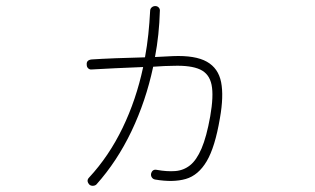

<svg xmlns="http://www.w3.org/2000/svg" viewBox="-20 -574 1040 633"><path d="M275 35Q263 22 274 11Q339 -59 384 -152Q429 -245 452 -353Q406 -351 359 -349Q312 -347 283 -345Q276 -344 271 -348.5Q266 -353 266 -360Q264 -376 282 -378Q311 -380 361 -382Q411 -384 458 -385Q465 -423 469 -461Q473 -499 475 -538Q475 -545 480 -549.5Q485 -554 492 -554Q499 -554 503.5 -549Q508 -544 507 -537Q506 -499 502 -461Q498 -423 491 -386Q530 -388 550 -389Q624 -392 662 -370.5Q700 -349 709 -303Q718 -257 705 -184Q689 -89 661.5 -42.5Q634 4 592.5 16Q551 28 492 18Q485 17 481 11.5Q477 6 478 -1Q482 -17 497 -14Q530 -8 557.5 -10Q585 -12 606.5 -29Q628 -46 644.5 -84.5Q661 -123 673 -190Q685 -258 677.5 -294.5Q670 -331 639.5 -345Q609 -359 551 -357Q526 -357 485 -354Q461 -241 413.5 -141.5Q366 -42 298 34Q294 38 287 38.5Q280 39 275 35Z"/></svg>

Font: Zen Maru Gothic Light
Style: Regular
Weight: 300
Designer: Yoshimichi Ohira
Foundry: Positype
Version: Version 1.001